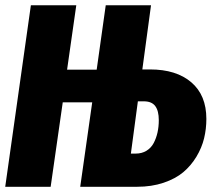

<svg xmlns="http://www.w3.org/2000/svg" viewBox="-21 -715 819 735"><path d="M553.2 -449.2Q653.8 -449.2 711.4 -399.9Q769 -350.6 769 -259.8Q769 -221.7 760.3 -185.5Q751.5 -149.4 731 -115.2Q710.4 -81.1 680.7 -55.9Q650.9 -30.8 605.2 -15.4Q559.6 0 503.9 0H286.1L332 -323.2H219.2L172.9 0H-1L97.2 -694.8H271L235.8 -448.2H349.1L383.8 -694.8H557.1L523.9 -449.2ZM498 -127Q522 -127 539.8 -137.9Q557.6 -148.9 567.4 -167.5Q577.1 -186 582 -208Q586.9 -230 586.9 -254.9Q586.9 -291 573.2 -309.1Q559.6 -327.1 529.8 -327.1H506.8L480 -127Z"/></svg>

Font: Fira Sans Compressed ExtraBold
Style: Italic
Weight: 800
Width: 3
Italic angle: -8°
Designer: Carrois Corporate & Edenspiekermann AG
Foundry: Carrois Corporate GbR & Edenspiekermann AG
Version: Version 4.203;PS 004.203;hotconv 1.0.88;makeotf.lib2.5.64775